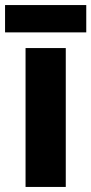

<svg xmlns="http://www.w3.org/2000/svg" viewBox="-34 -790 361 759"><path d="M307 -770H-14V-662H307ZM226 -51V-600H67V-51Z"/></svg>

Font: Noto Sans Tamil UI SemiCondensed ExtraBold
Style: Regular
Weight: 800
Width: 4
Designer: Jelle Bosma - Monotype Design Team
Foundry: Monotype Imaging Inc.
Version: Version 2.004